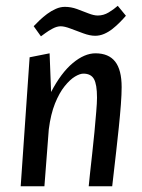

<svg xmlns="http://www.w3.org/2000/svg" viewBox="-20 -647 495 667"><path d="M51.9 0 82.9 -448 152.3 -461.8 157.5 -327.4Q192.5 -394.4 233.1 -428.1Q273.7 -461.8 311.7 -461.8Q357.4 -461.8 380 -433.1Q402.6 -404.3 402.6 -344.2Q402.6 -320.2 399.9 -283.4Q397.1 -246.7 392.7 -204.1Q388.3 -161.5 383.6 -120.5Q378.8 -79.5 375.2 -47.2Q371.6 -15 369.8 0H288.2Q289.4 -14 292.7 -44.4Q295.9 -74.7 300.2 -112.3Q304.5 -149.9 308.1 -188.2Q311.7 -226.6 314.3 -258.5Q317 -290.5 317 -307.7Q317 -353.7 306.4 -372.5Q295.8 -391.2 269.7 -391.2Q257.5 -391.2 240.3 -380.9Q223.2 -370.6 204.6 -347.6Q186.1 -324.6 171.1 -287.6Q156.2 -250.5 149.5 -197.7L134.3 0ZM122.2 -520.8 97 -556Q105.9 -565.5 117.8 -576.8Q129.7 -588.1 143.9 -598.7Q158.2 -609.3 173.9 -616.2Q189.5 -623.2 205.5 -623.2Q226.5 -623.2 247.3 -615.7Q268.1 -608.2 286.9 -600.6Q305.7 -593.1 319.7 -593.1Q339.7 -593.1 357.5 -603.8Q375.3 -614.5 389.1 -626.8L417.4 -592.3Q408.2 -581.5 396.2 -569.4Q384.3 -557.3 370.6 -546.5Q357 -535.8 341.7 -529.2Q326.4 -522.7 310.4 -522.7Q292.4 -522.7 269.3 -531.2Q246.3 -539.7 225.1 -547.7Q204 -555.7 191 -555.7Q178 -555.7 163.2 -547.9Q148.4 -540.1 137.2 -531.7Q125.9 -523.3 122.2 -520.8Z"/></svg>

Font: Ancizar Sans Thin
Style: Italic
Weight: 100
Italic angle: -4°
Designer: Cesar Puertas, Viviana Monsalve, Julian Moncada, Julian Prieto, Jose Castro, Mariel Hernandez, Felipe Aragon, Sara Alarc
Version: Version 8.100